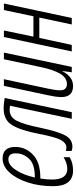

<svg xmlns="http://www.w3.org/2000/svg" viewBox="435 -1016 591 1502"><g transform="rotate(-90 731.0 -265.5)"><path d="M252 -17V-64Q203 -35 161 -35Q77 -35 77 -154Q77 -202 85 -246H92Q212 -246 272 -304Q332 -362 332 -442Q332 -541 241 -541Q181 -541 132 -487Q83 -433 54 -343.5Q25 -254 25 -147Q25 10 148 10Q208 10 252 -17ZM235 -496Q282 -496 282 -439Q282 -379 239.5 -334Q197 -289 97 -289H93Q112 -377 151 -436.5Q190 -496 235 -496Z M482 -246Q508 -374 536.5 -430Q565 -486 622 -486Q637 -486 654 -483L552 0H604L715 -525Q695 -528 674.5 -530.5Q654 -533 632 -533Q542 -533 501.5 -465Q461 -397 434 -255Q408 -122 384.5 -82Q361 -42 327 -42Q313 -42 301 -47V-1Q317 5 333 5Q391 5 421.5 -50Q452 -105 482 -246Z M924 -73H926L916 0H958L1070 -531H1018L957 -244Q936 -143 904.5 -90.5Q873 -38 824 -38Q775 -38 775 -92Q775 -113 779.5 -138.5Q784 -164 789 -190L862 -531H810L737 -189Q731 -163 726.5 -133Q722 -103 722 -82Q722 10 809 10Q882 10 924 -73Z M1130 0 1185 -254H1344L1290 0H1341L1454 -531H1403L1354 -300H1195L1243 -531H1192L1079 0Z"/></g></svg>

Font: Noto Sans Display Condensed Light
Style: Italic
Weight: 300
Width: 3
Designer: Monotype Design team
Foundry: Monotype Imaging Inc.
Version: 1.000